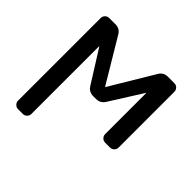

<svg xmlns="http://www.w3.org/2000/svg" viewBox="-182 -726 1104 1104"><g transform="rotate(45 370.0 -174.5)"><path d="M369.1 -250Q369.1 -249 371.1 -249Q373 -249 373 -250L532.2 -515.6Q549.8 -544.9 584 -544.9H636.7Q651.4 -544.9 661.6 -534.7Q671.9 -524.4 671.9 -509.8V-56.6Q671.9 -42 661.6 -31.7Q651.4 -21.5 636.7 -21.5H597.7Q583 -21.5 572.8 -31.7Q562.5 -42 562.5 -56.6V-388.7Q562.5 -389.6 561.5 -390.1Q560.5 -390.6 560.5 -389.6L435.5 -191.4Q417 -162.1 382.8 -162.1H359.4Q325.2 -162.1 306.6 -191.4L182.6 -388.7Q182.6 -389.6 181.6 -389.2Q180.7 -388.7 180.7 -388.7V162.1Q180.7 175.8 170.4 186Q160.2 196.3 146.5 196.3H107.4Q92.8 196.3 82.5 186Q72.3 175.8 72.3 162.1V-509.8Q72.3 -524.4 82.5 -534.7Q92.8 -544.9 107.4 -544.9H158.2Q193.4 -544.9 210.9 -514.6Z"/></g></svg>

Font: Gen Jyuu GothicL Medium
Style: Regular
Weight: 500
Designer: [Source Han Sans]
Ryoko NISHIZUKA  (kana & ideographs); Paul D. Hunt (Latin, Greek & Cyrillic); Wenlong ZHANG  (bopomofo
Version: Version 1.002.20150607